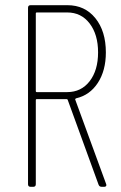

<svg xmlns="http://www.w3.org/2000/svg" viewBox="-20 -720 467 740"><path d="M360 -8 241 -335Q240 -338 237 -338H122Q118 -338 118 -334V-10Q118 0 108 0H98Q88 0 88 -10V-690Q88 -700 98 -700H240Q307 -700 347.5 -650Q388 -600 388 -518Q388 -448 357 -400.5Q326 -353 273 -341Q269 -339 270 -336L389 -11L390 -7Q390 0 381 0H372Q363 0 360 -8ZM118 -668V-369Q118 -365 122 -365H239Q293 -365 325.5 -407Q358 -449 358 -518Q358 -587 325.5 -629.5Q293 -672 239 -672H122Q118 -672 118 -668Z"/></svg>

Font: Barlow Condensed Thin
Style: Regular
Weight: 250
Width: 3
Designer: Jeremy Tribby
Foundry: Tribby Type
Version: Version 1.408